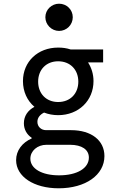

<svg xmlns="http://www.w3.org/2000/svg" viewBox="-20 -807 640 1037"><path d="M104 -369C104 -312 127 -263 166 -230C130 -211 109 -180 109 -141C109 -108 125 -80 151 -63V-59C100 -37 67 6 67 58C67 147 163 210 297 210C442 210 544 138 544 36C544 -49 473 -104 364 -104H229C202 -104 182 -123 182 -149C182 -171 196 -188 218 -199C241 -190 267 -185 294 -185C404 -185 485 -263 485 -369C485 -407 474 -441 456 -469V-470H537V-540H361C340 -547 318 -550 294 -550C184 -550 104 -474 104 -369ZM231 -25H358C422 -25 460 1 460 44C460 102 396 140 299 140C206 140 144 104 144 50C144 8 182 -25 231 -25ZM294 -256C230 -256 186 -301 186 -366C186 -431 230 -476 294 -476C359 -476 403 -431 403 -366C403 -301 359 -256 294 -256ZM225 -714C225 -673 259 -640 299 -640C340 -640 373 -673 373 -714C373 -755 340 -787 299 -787C259 -787 225 -755 225 -714Z"/></svg>

Font: CommitMono
Style: 400Regular
Weight: 400
Monospace: yes
Designer: Eigil Nikolajsen
Foundry: Eigil Nikolajsen
Version: Version 1.143